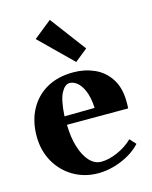

<svg xmlns="http://www.w3.org/2000/svg" viewBox="-122 -885 779 982"><g transform="rotate(-15 268.0 -394.0)"><path d="M276 17Q204 17 145.5 -17Q87 -51 53 -111Q19 -171 19 -247Q19 -327 51.5 -387.5Q84 -448 143 -481.5Q202 -515 284 -515Q344 -515 395.5 -492Q447 -469 478 -420.5Q509 -372 509 -299Q509 -292 509 -282Q509 -272 508 -264H184Q185 -197 201 -145.5Q217 -94 244 -65Q271 -36 306 -36Q346 -36 392.5 -56.5Q439 -77 473 -110L502 -78Q478 -51 441.5 -29.5Q405 -8 361.5 4.5Q318 17 276 17ZM252 -467Q227 -467 207.5 -431Q188 -395 183 -309L343 -311Q340 -368 325 -402.5Q310 -437 290.5 -452Q271 -467 252 -467ZM313 -562 143 -729 238 -805 380 -616Z"/></g></svg>

Font: Wittgenstein Extrabold
Style: Regular
Weight: 800
Designer: Jörg Drees
Foundry: Jörg Drees
Version: Version 1.303; ttfautohint (v1.8.4.7-5d5b)